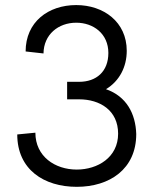

<svg xmlns="http://www.w3.org/2000/svg" viewBox="-20 -720 612 750"><path d="M279.8 9.8C408.2 9.8 512.2 -59.6 512.2 -196.3C509.8 -275.9 474.1 -343.8 394 -371.6C447.3 -403.8 475.1 -459.5 475.1 -521.5C475.1 -634.3 384.8 -700.2 277.8 -700.2C168 -700.2 80.1 -633.8 80.1 -519L149.9 -511.2C150.9 -585 207.5 -631.3 277.8 -631.3C344.7 -631.3 403.3 -588.4 403.3 -513.2C403.3 -440.4 356.4 -400.4 289.1 -400.4H242.2V-332H289.1C370.1 -332 441.4 -289.1 441.4 -197.8C441.4 -105 361.3 -57.6 279.8 -57.6C194.8 -57.6 118.2 -108.9 118.2 -201.7L47.4 -194.8C47.4 -57.6 151.9 9.8 279.8 9.8Z"/></svg>

Font: HK Grotesk
Style: Regular
Weight: 400
Designer: Alfredo Marco Pradil and Stefan Peev
Foundry: Hanken Design Co.
Version: Version 1.045;PS 001.045;hotconv 1.0.88;makeotf.lib2.5.64775